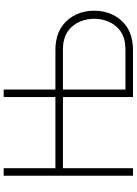

<svg xmlns="http://www.w3.org/2000/svg" viewBox="134 -894 760 1069"><g transform="rotate(-90 514.5 -360.0)"><path d="M70 0V-720H112V-432H536V-390H112V0ZM508 0V-720H550V-432H773Q783.5 -432 794.5 -431.2Q805.5 -430.5 819 -428Q871 -420 909.2 -390.2Q947.5 -360.5 968.2 -315.2Q989 -270 989 -216Q989 -162 968.2 -116.8Q947.5 -71.5 909.2 -41.8Q871 -12 819 -4Q805.5 -2 794.5 -1Q783.5 0 773 0ZM550 -42H773Q781.5 -42 793.2 -43Q805 -44 817 -46Q858.5 -54 886.8 -79Q915 -104 929.5 -139.8Q944 -175.5 944 -216Q944 -256.5 929.5 -292.2Q915 -328 886.8 -353Q858.5 -378 817 -386Q805 -388.5 793.2 -389.2Q781.5 -390 773 -390H550Z"/></g></svg>

Font: Manrope ExtraLight
Style: Regular
Weight: 200
Designer: Mikhail Sharanda
Foundry: Mikhail Sharanda
Version: Version 4.505